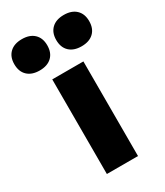

<svg xmlns="http://www.w3.org/2000/svg" viewBox="-276 -882 830 964"><g transform="rotate(-30 139.0 -400.0)"><path d="M48.5 0V-548.5H229V0ZM260 -618.5Q215 -618.5 189.8 -642.5Q164.5 -666.5 164.5 -709.5Q164.5 -752 189.8 -776Q215 -800 260 -800Q305 -800 330.2 -776Q355.5 -752 355.5 -709.5Q355.5 -666.5 330.2 -642.5Q305 -618.5 260 -618.5ZM17 -618.5Q-28 -618.5 -53.2 -642.5Q-78.5 -666.5 -78.5 -709.5Q-78.5 -752 -53.2 -776Q-28 -800 17 -800Q62 -800 87.2 -776Q112.5 -752 112.5 -709.5Q112.5 -666.5 87.2 -642.5Q62 -618.5 17 -618.5Z"/></g></svg>

Font: Encode Sans SemiCondensed SemiCondensed ExtraBold
Style: Regular
Weight: 800
Width: 4
Designer: Multiple Designers
Foundry: Impallari Type
Version: Version 3.000; ttfautohint (v1.8.3) -l 8 -r 50 -G 200 -x 14 